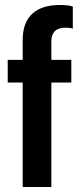

<svg xmlns="http://www.w3.org/2000/svg" viewBox="-20 -750 325 770"><path d="M71 0V-590Q71 -659 109 -694.5Q147 -730 220 -730Q238 -730 250 -728.5Q262 -727 272 -724V-635Q267 -637 259.5 -638Q252 -639 243 -639Q214 -639 200 -625Q186 -611 186 -585V0ZM11 -419V-510H266V-419Z"/></svg>

Font: Instrument Sans Condensed SemiBold
Style: Regular
Weight: 600
Width: 3
Designer: Rodrigo Fuenzalida
Foundry: fragTYPE
Version: Version 1.000;gftools[0.9.28]